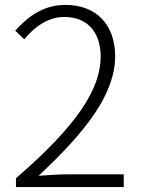

<svg xmlns="http://www.w3.org/2000/svg" viewBox="-20 -762 575 782"><path d="M45 0H484V-52H257C219 -52 177 -49 137 -46C331 -227 449 -380 449 -533C449 -659 374 -742 247 -742C159 -742 97 -698 42 -637L79 -602C121 -654 178 -693 241 -693C344 -693 390 -622 390 -531C390 -399 292 -249 45 -36Z"/></svg>

Font: Noto Sans T Chinese Light
Style: Regular
Weight: 300
Designer: Ryoko NISHIZUKA (kana & ideographs); Paul D. Hunt (Latin, Greek & Cyrillic); Wenlong ZHANG (bopomofo); Sandoll Communica
Foundry: Adobe Systems Incorporated
Version: Version 1.000;PS 1;hotconv 1.0.78;makeotf.lib2.5.61930